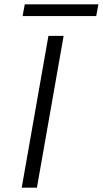

<svg xmlns="http://www.w3.org/2000/svg" viewBox="-20 -864 473 884"><path d="M433 -844 423 -790H84L94 -844ZM273 -699 150 0H80L203 -699Z"/></svg>

Font: Fz Poppins Light
Style: Italic
Weight: 300
Italic angle: -10°
Designer: Ninad Kale (Devanagari), Jonny Pinhorn (Latin)
Foundry: Indian Type Foundry
Version: Vit hóa bi Vntype.Com & FontZin.Com